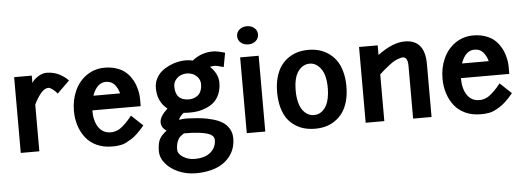

<svg xmlns="http://www.w3.org/2000/svg" viewBox="-59 -951 3811 1388"><g transform="rotate(-5 1846.0 -256.5)"><path d="M62 -549.8H189.9V-496.1Q199.2 -515.6 231.7 -538.3Q264.2 -561 298.8 -561Q325.7 -561 351.8 -554Q377.9 -546.9 395.8 -536.6Q413.6 -526.4 427.5 -515.9Q441.4 -505.4 448.2 -498L455.1 -491.2L365.2 -403.8Q361.3 -409.2 354.5 -417Q347.7 -424.8 330.6 -438Q313.5 -451.2 301.8 -451.2Q273.4 -451.2 246.1 -418.2Q218.8 -385.3 196.8 -338.9V0H62Z M471.2 -269Q471.2 -348.6 501.2 -415Q531.2 -481.4 588.6 -521.2Q646 -561 719.2 -561Q763.7 -561 800.5 -549.3Q837.4 -537.6 861.3 -519.5Q885.3 -501.5 903.3 -476.6Q921.4 -451.7 930.9 -428.7Q940.4 -405.8 946.3 -381.1Q952.1 -356.4 953.6 -341.6Q955.1 -326.7 955.1 -314.9V-261.2H604Q604 -183.6 635.3 -137.7Q666.5 -91.8 723.1 -91.8Q734.4 -91.8 740.5 -92.3Q746.6 -92.8 763.2 -98.1Q779.8 -103.5 794.4 -113.8Q809.1 -124 832 -146Q855 -168 878.9 -199.2L961.9 -121.1Q936 -89.4 910.9 -65.4Q885.7 -41.5 862.8 -27.6Q839.8 -13.7 822 -5.1Q804.2 3.4 783.9 6.6Q763.7 9.8 753.7 10.5Q743.7 11.2 727.5 11.2Q726.6 11.2 726.1 11.2Q725.6 11.2 724.6 11.2Q723.6 11.2 723.1 11.2Q662.1 11.2 613.3 -11.2Q564.5 -33.7 533.9 -72.8Q503.4 -111.8 487.3 -161.9Q471.2 -211.9 471.2 -269ZM719.2 -458Q653.8 -458 621.1 -366.2H814.9Q804.7 -405.3 781.7 -431.6Q758.8 -458 719.2 -458Z M1209.5 -380.9Q1209.5 -279.8 1306.6 -279.8Q1318.8 -279.8 1331.1 -282.2Q1343.3 -284.7 1356.7 -291.5Q1370.1 -298.3 1380.4 -309.1Q1390.6 -319.8 1397.2 -338.4Q1403.8 -356.9 1403.8 -380.9Q1403.8 -410.2 1386.7 -430.9Q1369.6 -451.7 1348.6 -459.7Q1327.6 -467.8 1306.6 -467.8Q1286.1 -467.8 1265.1 -459.7Q1244.1 -451.7 1226.8 -430.9Q1209.5 -410.2 1209.5 -380.9ZM1088.4 -131.8Q1088.4 -174.8 1146.5 -227.1Q1075.7 -282.7 1075.7 -380.9Q1075.7 -418 1091.3 -449.2Q1106.9 -480.5 1131.8 -501Q1156.7 -521.5 1188 -535.9Q1219.2 -550.3 1249.3 -556.6Q1279.3 -563 1306.6 -563Q1331.1 -563 1359.4 -557.1Q1424.3 -609.9 1510.7 -609.9Q1538.6 -609.9 1596.7 -592.8L1577.6 -490.2Q1532.7 -504.9 1510.7 -504.9Q1501 -504.9 1478.5 -501Q1504.4 -477.5 1520.5 -446.5Q1536.6 -415.5 1536.6 -380.9Q1536.6 -334 1520.8 -297.6Q1504.9 -261.2 1481 -240.5Q1457 -219.7 1424.8 -206.3Q1392.6 -192.9 1364.3 -188.5Q1335.9 -184.1 1306.6 -184.1Q1274.9 -184.1 1259.8 -186Q1225.1 -156.7 1223.6 -137.2Q1227.1 -140.1 1247.8 -142.1Q1268.6 -144 1287.6 -143.1Q1290.5 -143.1 1298.6 -142.6Q1306.6 -142.1 1308.6 -142.1Q1355 -139.6 1391.6 -135Q1428.2 -130.4 1469.2 -118.7Q1510.3 -106.9 1537.8 -89.1Q1565.4 -71.3 1583.5 -41.3Q1601.6 -11.2 1601.6 28.8Q1601.6 66.4 1590.6 99.9Q1579.6 133.3 1556.4 162.1Q1533.2 190.9 1499.5 211.9Q1465.8 232.9 1417.5 244.9Q1369.1 256.8 1310.5 256.8Q1245.1 256.8 1186.8 232.2Q1128.4 207.5 1093 165Q1057.6 122.6 1057.6 74.2Q1058.1 17.1 1073.5 -12Q1088.9 -41 1126.5 -68.8Q1088.4 -92.8 1088.4 -131.8ZM1310.5 152.8Q1387.2 152.8 1427.5 117.4Q1467.8 82 1467.8 28.8Q1467.8 10.3 1453.4 -2.7Q1439 -15.6 1412.6 -22.5Q1386.2 -29.3 1361.8 -32.2Q1337.4 -35.2 1304.7 -37.1Q1282.7 -37.1 1268.1 -37.6Q1253.4 -38.1 1249.5 -38.1Q1230 -25.9 1218.8 -14.9Q1207.5 -3.9 1199 18.8Q1190.4 41.5 1190.4 74.2Q1190.4 106.4 1228 129.6Q1265.6 152.8 1310.5 152.8Z M1702.1 -549.8H1836.4V0H1702.1ZM1770 -770Q1802.2 -770 1823.7 -751.2Q1845.2 -732.4 1845.2 -704.1Q1845.2 -675.8 1823.7 -657Q1802.2 -638.2 1770 -638.2Q1736.8 -638.2 1715.1 -657Q1693.4 -675.8 1693.4 -704.1Q1693.4 -732.4 1715.1 -751.2Q1736.8 -770 1770 -770Z M1946.3 -274.9Q1946.3 -335.9 1960.4 -385Q1974.6 -434.1 1998.3 -466.6Q2022 -499 2054.7 -520.8Q2087.4 -542.5 2123 -551.8Q2158.7 -561 2198.2 -561Q2237.3 -561 2272.7 -551.5Q2308.1 -542 2340.8 -520.3Q2373.5 -498.5 2397.2 -466.1Q2420.9 -433.6 2435.1 -384.5Q2449.2 -335.4 2449.2 -274.9Q2449.2 -213.4 2435.1 -164.3Q2420.9 -115.2 2397.2 -83Q2373.5 -50.8 2340.8 -29.1Q2308.1 -7.3 2272.7 2Q2237.3 11.2 2198.2 11.2Q2158.7 11.2 2123.3 2.4Q2087.9 -6.3 2054.9 -27.6Q2022 -48.8 1998.3 -80.8Q1974.6 -112.8 1960.4 -162.6Q1946.3 -212.4 1946.3 -274.9ZM2314 -274.9Q2314 -367.2 2280 -414.1Q2246.1 -460.9 2198.2 -460.9Q2148.9 -460.9 2115 -415.5Q2081.1 -370.1 2081.1 -274.9Q2081.1 -226.6 2091.1 -189.2Q2101.1 -151.9 2117.9 -130.4Q2134.8 -108.9 2155 -98.4Q2175.3 -87.9 2198.2 -87.9Q2215.8 -87.9 2232.2 -94Q2248.5 -100.1 2263.7 -114.3Q2278.8 -128.4 2289.8 -149.4Q2300.8 -170.4 2307.4 -202.6Q2314 -234.9 2314 -274.9Z M2700.2 0H2564.9V-549.8H2700.2V-480Q2809.1 -561 2897 -561Q3043 -561 3043 -383.8V0H2909.2V-383.8Q2909.2 -419.4 2897.2 -435.3Q2885.3 -451.2 2863.5 -446.3Q2841.8 -441.4 2820.8 -431.9Q2799.8 -422.4 2772 -400.1Q2744.1 -377.9 2730.7 -366.5Q2717.3 -355 2700.2 -338.9Z M3146 -269Q3146 -348.6 3176 -415Q3206.1 -481.4 3263.4 -521.2Q3320.8 -561 3394 -561Q3438.5 -561 3475.3 -549.3Q3512.2 -537.6 3536.1 -519.5Q3560.1 -501.5 3578.1 -476.6Q3596.2 -451.7 3605.7 -428.7Q3615.2 -405.8 3621.1 -381.1Q3627 -356.4 3628.4 -341.6Q3629.9 -326.7 3629.9 -314.9V-261.2H3278.8Q3278.8 -183.6 3310.1 -137.7Q3341.3 -91.8 3397.9 -91.8Q3409.2 -91.8 3415.3 -92.3Q3421.4 -92.8 3438 -98.1Q3454.6 -103.5 3469.2 -113.8Q3483.9 -124 3506.8 -146Q3529.8 -168 3553.7 -199.2L3636.7 -121.1Q3610.8 -89.4 3585.7 -65.4Q3560.5 -41.5 3537.6 -27.6Q3514.6 -13.7 3496.8 -5.1Q3479 3.4 3458.7 6.6Q3438.5 9.8 3428.5 10.5Q3418.5 11.2 3402.3 11.2Q3401.4 11.2 3400.9 11.2Q3400.4 11.2 3399.4 11.2Q3398.4 11.2 3397.9 11.2Q3336.9 11.2 3288.1 -11.2Q3239.3 -33.7 3208.7 -72.8Q3178.2 -111.8 3162.1 -161.9Q3146 -211.9 3146 -269ZM3394 -458Q3328.6 -458 3295.9 -366.2H3489.7Q3479.5 -405.3 3456.5 -431.6Q3433.6 -458 3394 -458Z"/></g></svg>

Font: Junction Bold
Style: Bold
Weight: 700
Designer: Caroline Hadilaksono
Foundry: Caroline Hadilaksono
Version: Version 001.001